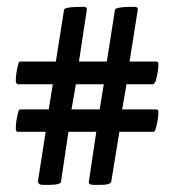

<svg xmlns="http://www.w3.org/2000/svg" viewBox="-20 -546 502 552"><path d="M102.5 -14.6Q90.8 -14.6 88.9 -23.4L111.3 -167H31.2Q25.4 -167 25.4 -176.8Q25.4 -198.2 33.2 -226.6Q34.2 -231.4 39.1 -231.4H120.1L131.8 -303.7H31.2Q25.4 -305.7 25.4 -314.5Q25.4 -335.9 33.2 -364.3Q34.2 -369.1 39.1 -369.1H140.6L164.1 -517.6Q164.1 -526.4 219.7 -526.4Q231.4 -526.4 229.5 -517.6L207 -369.1H287.1L310.5 -517.6Q310.5 -526.4 366.2 -526.4Q377.9 -526.4 376 -517.6L352.5 -369.1H428.7Q435.5 -369.1 435.5 -362.3Q435.5 -338.9 426.8 -310.5L420.9 -303.7H343.8L331.1 -231.4H428.7Q435.5 -231.4 435.5 -224.6Q435.5 -201.2 426.8 -172.9Q425.8 -171.9 424.8 -169.4Q423.8 -167 421.9 -167H323.2L299.8 -23.4L296.9 -19.5Q290 -14.6 270.5 -14.6H248Q235.4 -14.6 235.4 -21.5V-23.4L256.8 -167H176.8L155.3 -23.4Q155.3 -19.5 147 -17.1Q138.7 -14.6 125 -14.6ZM185.5 -231.4H266.6L278.3 -303.7H198.2Z"/></svg>

Font: Crimson Text
Style: Bold
Weight: 700
Designer: Sebastian Kosch
Foundry: Sebastian Kosch
Version: Version 1.100